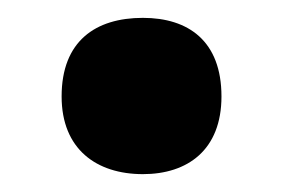

<svg xmlns="http://www.w3.org/2000/svg" viewBox="-20 -460 318 215"><path d="M49 -352C49 -293 88 -265 140 -265C190 -265 228 -292 228 -352C228 -414 191 -440 140 -440C87 -440 49 -414 49 -352Z"/></svg>

Font: Noto Sans Arabic UI SmCn XBd
Style: Regular
Weight: 800
Width: 4
Designer: Monotype Design Team, Nadine Chahine and Nizar Qandah
Foundry: Monotype Imaging Inc.
Version: Version 2.010